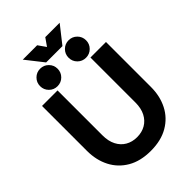

<svg xmlns="http://www.w3.org/2000/svg" viewBox="-296 -1161 1298 1298"><g transform="rotate(-45 353.5 -511.5)"><path d="M196.3 -722.7H47.9V-293Q47.9 -205.1 83.4 -136Q118.9 -66.9 187 -27.1Q255.1 12.7 353.6 12.7Q452.1 12.7 520.4 -27.1Q588.8 -66.9 624.1 -136Q659.4 -205.1 659.4 -293V-722.7H510.9V-293Q510.9 -237.8 491 -198.9Q471 -160 435.5 -139.3Q400 -118.6 353.6 -118.6Q307.2 -118.6 271.7 -139.3Q236.2 -160 216.3 -198.9Q196.3 -237.8 196.3 -293ZM405.3 -826.2Q405.3 -791.3 429.6 -766.9Q454 -742.6 488.9 -742.6Q523.7 -742.6 548.1 -766.9Q572.5 -791.3 572.5 -826.2Q572.5 -861 548.1 -885.4Q523.7 -909.8 488.9 -909.8Q454 -909.8 429.6 -885.4Q405.3 -861 405.3 -826.2ZM133.2 -826.2Q133.2 -791.3 157.6 -766.9Q181.9 -742.6 216.8 -742.6Q251.7 -742.6 276 -766.9Q300.4 -791.3 300.4 -826.2Q300.4 -861 276 -885.4Q251.7 -909.8 216.8 -909.8Q181.9 -909.8 157.6 -885.4Q133.2 -861 133.2 -826.2ZM314.8 -1036.1H177.2L275.6 -911.1H402.3ZM392.4 -1036.1 304.9 -911.1H431.6L530 -1036.1Z"/></g></svg>

Font: Giphurs SC
Style: Regular
Weight: 400
Version: Version 0.920